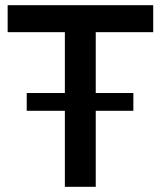

<svg xmlns="http://www.w3.org/2000/svg" viewBox="-20 -720 620 740"><path d="M349 0H230V-293H83V-361.5H230V-596H9.5V-700H570.5V-596H349V-361.5H494V-293H349Z"/></svg>

Font: Argentum Novus Medium
Style: Regular
Weight: 500
Designer: Julieta Ulanovsky (font) & Cristiano Sobral (main changes)
Foundry: Julieta Ulanovsky (font) & Cristiano Sobral (main changes)
Version: Version 3.00;November 27, 2020;FontCreator 13.0.0.2655 64-bi